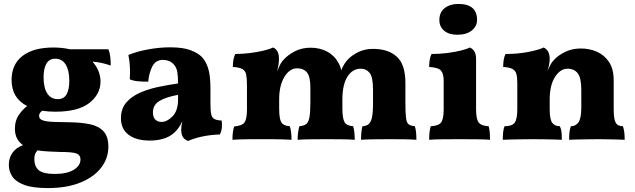

<svg xmlns="http://www.w3.org/2000/svg" viewBox="-20 -709 3234 978"><path d="M261 -140Q226 -140 195 -145Q179 -133 179 -119Q179 -102 199 -95.5Q219 -89 255.5 -88Q292 -87 341 -86Q396 -85 439 -76Q482 -67 507 -40.5Q532 -14 532 38Q532 98 494.5 146Q457 194 388 221.5Q319 249 224 249Q147 249 104 233Q61 217 43 190.5Q25 164 25 130Q25 96 43 70Q61 44 97 30Q78 17 67 -3.5Q56 -24 56 -54Q56 -94 74.5 -121.5Q93 -149 118 -169Q39 -209 39 -302Q39 -381 94.5 -424Q150 -467 252 -467Q297 -467 336 -458H532Q539 -442 541.5 -420.5Q544 -399 544 -375Q496 -392 451 -395Q472 -372 482 -346Q492 -320 492 -294Q492 -229 435 -184.5Q378 -140 261 -140ZM275 -204Q333 -204 333 -298Q333 -351 314.5 -380.5Q296 -410 261 -410Q231 -410 216.5 -385Q202 -360 202 -316Q202 -261 221 -232.5Q240 -204 275 -204ZM155 100Q155 140 178 158.5Q201 177 258 177Q321 177 355.5 156Q390 135 390 103Q390 81 370 73Q350 65 284 65Q255 64 226 62.5Q197 61 171 57Q161 68 158 78Q155 88 155 100Z M938 9Q919 2 911 -12Q903 -26 903 -49Q903 -68 909 -92Q891 -52 863 -29Q819 7 743 7Q674 7 635 -22.5Q596 -52 596 -107Q596 -155 623 -186.5Q650 -218 693.5 -237Q737 -256 788 -266.5Q839 -277 887 -284Q887 -320 883 -343Q879 -366 865 -381Q853 -394 839 -399Q825 -404 811 -404Q773 -404 756 -371Q739 -338 735 -293Q706 -293 683 -295Q660 -297 641 -305Q643 -332 642 -363Q641 -394 634 -429Q677 -447 735 -457.5Q793 -468 846 -468Q912 -468 950 -453.5Q988 -439 1007 -420Q1027 -400 1039.5 -363.5Q1052 -327 1052 -256V-179Q1052 -144 1056 -126.5Q1060 -109 1072.5 -102.5Q1085 -96 1109 -95Q1112 -76 1110 -58Q1108 -40 1100 -24Q1059 -23 1017 -15Q975 -7 938 9ZM802 -88Q831 -88 859 -116.5Q887 -145 887 -203V-226Q823 -214 791 -194Q759 -174 759 -137Q759 -111 771.5 -99.5Q784 -88 802 -88Z M1164 3Q1164 -16 1166 -33.5Q1168 -51 1173 -65Q1213 -68 1225.5 -85.5Q1238 -103 1238 -153V-273Q1238 -309 1234 -329Q1230 -349 1214.5 -357.5Q1199 -366 1166 -368Q1166 -385 1168.5 -401.5Q1171 -418 1178 -434Q1213 -434 1250.5 -438.5Q1288 -443 1320 -450.5Q1352 -458 1371 -467Q1383 -463 1392 -449Q1401 -435 1401 -409Q1401 -396 1399 -382Q1397 -368 1391 -345Q1402 -371 1409.5 -384.5Q1417 -398 1425 -405Q1447 -430 1482.5 -448Q1518 -466 1562 -466Q1610 -466 1647.5 -445.5Q1685 -425 1705 -387Q1715 -369 1718 -351Q1734 -389 1753 -407Q1774 -429 1806.5 -444.5Q1839 -460 1880 -460Q1958 -460 2001.5 -420Q2045 -380 2045 -287V-189Q2045 -135 2048 -109.5Q2051 -84 2061.5 -76Q2072 -68 2093 -66Q2098 -51 2099.5 -33.5Q2101 -16 2101 3Q2075 1 2040.5 0.5Q2006 0 1969 0Q1933 0 1889 0.5Q1845 1 1819 3Q1819 -38 1826 -66Q1846 -67 1857.5 -76.5Q1869 -86 1874.5 -110Q1880 -134 1880 -181V-254Q1880 -316 1863 -337.5Q1846 -359 1818 -359Q1775 -359 1749.5 -318Q1724 -277 1724 -201V-158Q1724 -106 1735 -87Q1746 -68 1779 -66Q1783 -53 1785 -34.5Q1787 -16 1787 3Q1764 1 1723.5 0.5Q1683 0 1644 0Q1604 0 1563.5 0.5Q1523 1 1496 3Q1496 -16 1498.5 -34.5Q1501 -53 1505 -66Q1527 -68 1539 -76.5Q1551 -85 1556 -110.5Q1561 -136 1561 -189V-263Q1561 -318 1544 -339.5Q1527 -361 1493 -361Q1455 -361 1428.5 -317Q1402 -273 1402 -203V-158Q1402 -104 1413 -86Q1424 -68 1456 -66Q1461 -52 1463 -34Q1465 -16 1465 3Q1449 2 1421.5 1Q1394 0 1364.5 0Q1335 0 1312 0Q1288 0 1259.5 0Q1231 0 1205 1Q1179 2 1164 3Z M2166 3Q2166 -18 2168 -35.5Q2170 -53 2174 -66Q2214 -68 2227 -85.5Q2240 -103 2240 -153V-298Q2240 -333 2226.5 -349Q2213 -365 2166 -368Q2166 -385 2168.5 -402.5Q2171 -420 2178 -434Q2219 -434 2258 -439Q2297 -444 2327.5 -451.5Q2358 -459 2373 -467Q2388 -461 2396.5 -447Q2405 -433 2405 -409V-153Q2405 -103 2418 -85.5Q2431 -68 2469 -66Q2473 -53 2474.5 -35Q2476 -17 2476 3Q2456 1 2411.5 0.5Q2367 0 2321 0Q2276 0 2231 0.5Q2186 1 2166 3ZM2309 -532Q2267 -532 2242.5 -552.5Q2218 -573 2218 -607Q2218 -647 2245.5 -668Q2273 -689 2314 -689Q2410 -689 2410 -608Q2410 -575 2383 -553.5Q2356 -532 2309 -532Z M3106 -153Q3106 -103 3116 -84.5Q3126 -66 3153 -66Q3158 -51 3160 -35Q3162 -19 3162 3Q3140 2 3102.5 1Q3065 0 3031 0Q3008 0 2978.5 0.5Q2949 1 2921.5 1.5Q2894 2 2879 3Q2879 -16 2880.5 -33.5Q2882 -51 2888 -66Q2913 -66 2927 -86.5Q2941 -107 2941 -161V-251Q2941 -312 2923 -335.5Q2905 -359 2871 -359Q2834 -359 2807 -317Q2780 -275 2780 -201V-153Q2780 -101 2793 -83.5Q2806 -66 2832 -66Q2839 -50 2840.5 -33.5Q2842 -17 2842 3Q2827 2 2802 1.5Q2777 1 2749 0.5Q2721 0 2698 0Q2674 0 2643 0.5Q2612 1 2584 1.5Q2556 2 2541 3Q2541 -18 2543 -36Q2545 -54 2550 -66Q2589 -66 2602 -84.5Q2615 -103 2615 -153V-284Q2615 -314 2610.5 -331.5Q2606 -349 2591 -357.5Q2576 -366 2543 -368Q2543 -385 2545.5 -402.5Q2548 -420 2555 -434Q2618 -434 2671.5 -444.5Q2725 -455 2749 -467Q2763 -461 2771.5 -447Q2780 -433 2780 -408Q2780 -384 2769 -348Q2776 -363 2783 -377.5Q2790 -392 2802 -404Q2824 -428 2859.5 -445Q2895 -462 2939 -462Q2983 -462 3020.5 -445.5Q3058 -429 3082 -393.5Q3106 -358 3106 -299Z"/></svg>

Font: Vollkorn ExtraBold
Style: Regular
Weight: 800
Designer: Friedrich Althausen
Foundry: Friedrich Althausen
Version: Version 5.000; ttfautohint (v1.8.3)